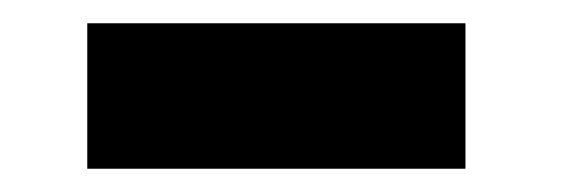

<svg xmlns="http://www.w3.org/2000/svg" viewBox="-20 -556 490 165"><path d="M55 -536H380V-411H55Z"/></svg>

Font: Secular One
Style: Regular
Weight: 400
Designer: Michal Sahar
Foundry: Hagilda
Version: Version 1.000